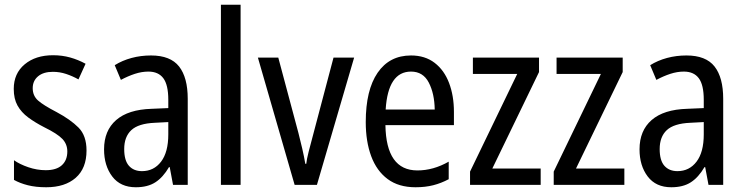

<svg xmlns="http://www.w3.org/2000/svg" viewBox="-20 -780 3140 810"><path d="M345 -145Q345 -70 299.5 -30Q254 10 175 10Q131 10 97.5 1.5Q64 -7 39 -21V-104Q63 -87 99.5 -74.5Q136 -62 173 -62Q218 -62 241 -83Q264 -104 264 -141Q264 -172 243 -194Q222 -216 167 -243Q128 -263 99 -284.5Q70 -306 54 -334.5Q38 -363 38 -405Q38 -470 84 -508.5Q130 -547 204 -547Q242 -547 276 -537.5Q310 -528 341 -511L311 -445Q286 -459 259 -468Q232 -477 203 -477Q163 -477 140.5 -458Q118 -439 118 -408Q118 -376 140.5 -356Q163 -336 219 -307Q277 -276 311 -242Q345 -208 345 -145Z M617 -546Q699 -546 735.5 -499.5Q772 -453 772 -363V0H710L696 -75H693Q668 -32 635.5 -11Q603 10 553 10Q488 10 453.5 -35.5Q419 -81 419 -150Q419 -229 470 -273.5Q521 -318 620 -321L690 -324V-359Q690 -422 669 -450Q648 -478 606 -478Q578 -478 549 -468.5Q520 -459 490 -443L464 -505Q496 -525 535 -535.5Q574 -546 617 -546ZM633 -262Q564 -259 534 -231Q504 -203 504 -151Q504 -103 524 -80.5Q544 -58 579 -58Q629 -58 659.5 -98Q690 -138 690 -213V-265Z M995 0H912V-760H995Z M1223 0 1068 -537H1154L1239 -219Q1247 -188 1255 -153.5Q1263 -119 1268 -89H1272Q1274 -108 1282 -139.5Q1290 -171 1299 -204L1387 -537H1474L1317 0Z M1714 -546Q1773 -546 1813.5 -515Q1854 -484 1874.5 -430Q1895 -376 1895 -308V-252H1606Q1609 -61 1741 -61Q1808 -61 1873 -98V-24Q1841 -7 1807.5 1.5Q1774 10 1733 10Q1662 10 1615.5 -24.5Q1569 -59 1546 -121Q1523 -183 1523 -265Q1523 -400 1573 -473Q1623 -546 1714 -546ZM1714 -478Q1617 -478 1607 -318H1814Q1813 -385 1789 -431.5Q1765 -478 1714 -478Z M2261 0H1963V-56L2162 -468H1975V-537H2254V-476L2057 -69H2261Z M2614 0H2316V-56L2515 -468H2328V-537H2607V-476L2410 -69H2614Z M2876 -546Q2958 -546 2994.5 -499.5Q3031 -453 3031 -363V0H2969L2955 -75H2952Q2927 -32 2894.5 -11Q2862 10 2812 10Q2747 10 2712.5 -35.5Q2678 -81 2678 -150Q2678 -229 2729 -273.5Q2780 -318 2879 -321L2949 -324V-359Q2949 -422 2928 -450Q2907 -478 2865 -478Q2837 -478 2808 -468.5Q2779 -459 2749 -443L2723 -505Q2755 -525 2794 -535.5Q2833 -546 2876 -546ZM2892 -262Q2823 -259 2793 -231Q2763 -203 2763 -151Q2763 -103 2783 -80.5Q2803 -58 2838 -58Q2888 -58 2918.5 -98Q2949 -138 2949 -213V-265Z"/></svg>

Font: Noto Sans Thai Cond
Style: Regular
Weight: 400
Width: 3
Designer: Monotype Design Team
Foundry: Monotype Imaging Inc.
Version: Version 2.002; ttfautohint (v1.8.4.7-5d5b)